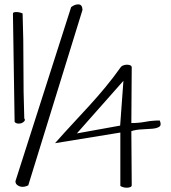

<svg xmlns="http://www.w3.org/2000/svg" viewBox="-20 -828 794 892"><path d="M40.1 -763.9Q40.1 -769.5 46.1 -771Q52.2 -772.6 59.9 -772Q67.7 -771.3 75.1 -769.2Q82.4 -767 85 -765.7Q89.3 -643.4 88.9 -522.4Q88.5 -401.3 92.8 -277.8Q98 -271.6 93.6 -265.7Q89.3 -259.8 81.1 -256.3Q72.9 -252.9 63.4 -253.9Q53.9 -254.8 47.9 -261.6ZM310.5 -794.9Q328.1 -808.6 345.2 -807.6Q362.3 -806.6 363.3 -782.2L111.3 33.2Q101.6 38.1 91.3 39.6Q81.1 41 72.3 38.1Q63.5 35.2 57.6 29.3Q51.8 23.4 51.8 13.7L310.5 -794.9ZM235.7 -162.8Q277 -209.6 316.5 -252Q356 -294.5 394.6 -336.7Q433.2 -378.9 469.5 -422.7Q505.9 -466.5 540.9 -515.9Q543.6 -520.5 551.6 -523.8Q559.7 -527.1 568.3 -527.4Q576.8 -527.7 584 -525.1Q591.1 -522.5 592 -515.9L590.2 -256.3Q624.4 -256.3 656.2 -262.3Q688.1 -268.2 722.2 -268.2Q731.2 -247.1 720.4 -239.5Q709.6 -232 688.1 -230Q666.5 -228 639.6 -227Q612.7 -226 590.2 -218.8L592 32.2Q592 38.8 584.9 41.4Q577.7 44.1 568.7 44.1Q559.7 44.1 551.2 41.4Q542.7 38.8 539.1 35.5V-212.2ZM337.1 -208.2 538.2 -244.5 553.4 -452.6Z"/></svg>

Font: Shadows Into Light Two
Style: Regular
Weight: 400
Designer: Kimberly Geswein
Foundry: Kimberly Geswein
Version: Version 1.003 2012